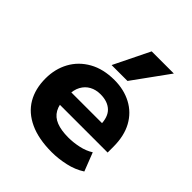

<svg xmlns="http://www.w3.org/2000/svg" viewBox="-212 -911 1060 1060"><g transform="rotate(45 317.5 -381.0)"><path d="M364 11Q261 11 191 -21.5Q121 -54 86.5 -113Q52 -172 52 -253Q52 -327 84.5 -386.5Q117 -446 179 -481Q241 -516 328 -516Q402 -516 460.5 -485Q519 -454 551.5 -395Q584 -336 584 -251V-206H183V-299H459L448 -282Q448 -346 416.5 -376Q385 -406 329 -406Q293 -406 265.5 -391Q238 -376 222 -347Q206 -318 206 -274V-256Q206 -204 224 -172Q242 -140 279 -125.5Q316 -111 372 -111Q411 -111 452.5 -120Q494 -129 525 -149L567 -41Q524 -13 469.5 -1Q415 11 364 11ZM258 -563 361 -773H534L382 -563Z"/></g></svg>

Font: Nunito Sans 6pt ExtraBold
Style: Regular
Weight: 800
Version: Version 3.101;gftools[0.9.27]